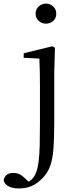

<svg xmlns="http://www.w3.org/2000/svg" viewBox="-99 -788 430 1079"><path d="M7.9 271Q-32.3 271 -53.8 257.4Q-75.3 243.8 -78.7 224.9Q-69.5 183.9 -24 183.9Q-5.9 183.9 9.8 190.9Q25.6 197.9 42.7 215.4L76.1 245.6V252.4H47.8V242.8Q62.5 234.9 75.9 223.3Q89.4 211.6 98.3 194.2Q111.3 168.3 117.1 126.6Q123 84.8 124.2 28.4Q125.5 -28 125.5 -96V-287.7Q125.5 -338.3 124.9 -379.9Q124.3 -421.6 122.3 -458.9L34.1 -463V-488.6L194.9 -528L209.7 -519.4L205.9 -380.2V-104.3Q205.9 -13.2 201.4 46.9Q196.9 106.9 182.4 146.4Q168 185.8 137.4 215.6Q108.3 244.9 77.3 258Q46.3 271 7.9 271ZM159.6 -655Q136.3 -655 118.7 -670.5Q101.1 -686 101.1 -711.1Q101.1 -735.9 118.7 -751.8Q136.3 -767.7 159.6 -767.7Q182.8 -767.7 200 -751.8Q217.2 -735.9 217.2 -711.1Q217.2 -686 200 -670.5Q182.8 -655 159.6 -655Z"/></svg>

Font: Noto Serif KR
Style: Regular
Weight: 200
Designer: Ryoko NISHIZUKA 西塚涼子 (kana & ideographs); Frank Grießhammer (Latin, Greek & Cyrillic); Wenlong ZHANG 张文龙 (bopomofo); San
Foundry: Adobe
Version: Version 2.001;hotconv 1.1.0;makeotfexe 2.6.0